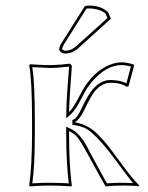

<svg xmlns="http://www.w3.org/2000/svg" viewBox="-20 -661 526 684"><path d="M94.2 -234.9Q94.2 -374 84 -428.2L86.9 -432.1Q93.8 -432.1 111.3 -430.7Q142.1 -428.7 158.2 -429.2Q163.1 -429.2 167.5 -429.2Q171.9 -429.2 176.5 -429.7Q181.2 -430.2 185.1 -430.2Q189 -430.2 194.1 -430.7Q199.2 -431.2 201.7 -431.2Q204.1 -431.2 209 -432.1Q213.9 -433.1 215.3 -433.1Q216.8 -433.1 222.2 -433.6L227.1 -434.1Q235.4 -432.1 235.8 -423.8Q226.6 -306.6 226.1 -261.7Q239.7 -273.4 264.6 -321.8Q274.9 -341.3 283.2 -354Q324.7 -416.5 382.3 -434.1Q398.4 -439 413.1 -439Q431.6 -438.5 454.1 -432.1L458 -428.2L438 -354L430.2 -352.1Q411.1 -366.2 372.1 -366.2Q342.3 -365.2 316.9 -335Q304.2 -319.3 278.8 -266.1Q262.7 -234.4 248 -227.1V-225.1Q294.4 -217.3 329.1 -181.6Q338.4 -172.4 351.1 -158.2Q369.6 -136.7 424.8 -61.5Q449.7 -27.8 476.1 0L474.1 2.9Q458.5 0 421.9 0Q381.8 0 356 2.9Q344.2 -16.6 292 -112.8Q263.7 -164.6 251 -177.2Q239.3 -188 226.1 -193.8V-180.2Q226.1 -70.8 235.8 0L233.9 2.9Q188 0 160.2 0Q129.9 0 85.9 2.9L84 0Q93.8 -68.4 94.2 -180.2ZM282.2 -639.2Q288.6 -641.1 297.9 -641.1Q337.9 -641.1 361.8 -620.1Q363.8 -618.2 365.2 -617.2L375 -594.2L254.9 -485.8Q235.8 -470.2 211.9 -470.2Q199.2 -470.2 192.4 -480.5Q191.4 -482.9 190.9 -483.9Q191.4 -496.6 199.2 -507.8ZM104 -234.9V-180.2Q104 -72.3 95.2 -7.8Q130.4 -10.3 160.2 -9.8Q190.4 -9.8 225.1 -7.8Q216.3 -76.7 215.8 -180.2V-209.5L230 -203.1Q262.2 -188.5 287.6 -142.6Q290 -138.7 294.4 -130.1Q298.8 -121.6 300.8 -117.7Q354.5 -18.1 356.4 -15.6Q358.9 -11.2 361.3 -7.8Q389.6 -10.3 421.9 -9.8Q437.5 -9.8 454.1 -8.8Q439 -25.9 385.7 -98.6Q364.7 -127.4 343.3 -151.4Q304.7 -195.3 279.8 -206.1Q265.1 -211.9 246.6 -215.3L237.8 -216.3V-233.4L244.1 -236.3Q255.4 -241.2 273.4 -280.8Q292 -319.8 309.1 -341.3Q337.9 -375.5 372.1 -376Q411.1 -375.5 430.2 -363.8L446.3 -423.8Q428.2 -429.2 413.1 -429.2Q357.9 -429.2 306.2 -368.2Q297.9 -357.9 291.5 -348.6Q283.2 -335.9 270 -310.1Q249 -269 232.9 -254.4L215.8 -239.7L216.3 -261.7Q216.8 -309.6 226.1 -423.8Q184.6 -418.9 158.2 -418.9Q147.9 -418.9 95.2 -421.9Q104 -364.3 104 -234.9ZM288.1 -630.4 207.5 -502.4Q202.1 -493.7 201.2 -485.4Q206.1 -481.4 211.9 -480Q232.4 -481 248.5 -493.7L362.8 -596.7L356.4 -611.8Q342.3 -626.5 308.6 -630.4Q302.7 -630.9 297.9 -630.9Q293 -630.9 288.1 -630.4Z"/></svg>

Font: Linux Biolinum Outline O
Style: Bold
Weight: 700
Designer: Philipp H. Poll
Foundry: Philipp H. Poll
Version: Version 0.9.2